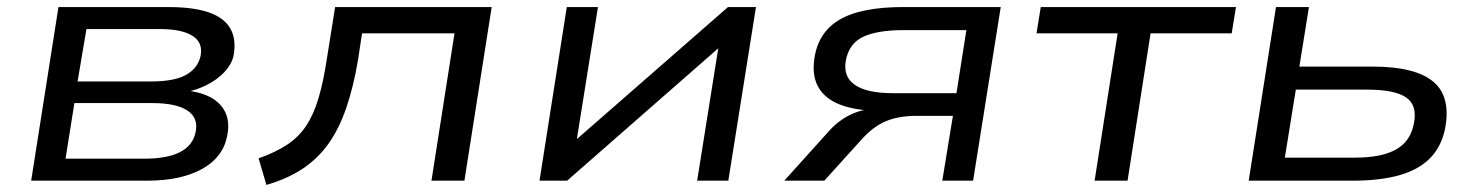

<svg xmlns="http://www.w3.org/2000/svg" viewBox="-20 -510 4171 542"><path d="M68 0 145 -490H457Q526 -490 569.5 -475Q613 -460 630.5 -429Q648 -398 639 -351Q633 -327 613 -306Q593 -285 563.5 -270Q534 -255 499 -249L502 -255Q572 -248 602.5 -213.5Q633 -179 621 -125Q609 -65 549.5 -32.5Q490 0 396 0ZM165 -62H386Q452 -62 488 -80.5Q524 -99 532 -136Q541 -177 509 -198Q477 -219 410 -219H190ZM199 -280H405Q472 -280 505 -298.5Q538 -317 546 -351Q554 -389 524 -408.5Q494 -428 430 -428H224Z M732 12 710 -63Q758 -80 790.5 -101.5Q823 -123 844 -154.5Q865 -186 879 -232.5Q893 -279 903 -346L926 -490H1368L1291 0H1198L1263 -416H1002L991 -343Q978 -265 957.5 -205.5Q937 -146 907 -104Q877 -62 834 -33.5Q791 -5 732 12Z M1503 0 1580 -490H1668L1605 -96H1584L2035 -490H2114L2036 0H1948L2011 -395H2032L1581 0Z M2194 0 2321 -141Q2348 -171 2383.5 -187.5Q2419 -204 2466 -204H2476L2460 -197Q2394 -198 2350.5 -215Q2307 -232 2288.5 -267Q2270 -302 2281 -357Q2291 -404 2322 -433.5Q2353 -463 2405 -476.5Q2457 -490 2528 -490H2805L2727 0H2640L2670 -183H2569Q2517 -183 2481 -168Q2445 -153 2412 -116L2307 0ZM2500 -247H2680L2708 -425H2531Q2459 -425 2418.5 -407Q2378 -389 2368 -341Q2359 -294 2393 -270.5Q2427 -247 2500 -247Z M3070 0 3135 -416H2906L2918 -490H3469L3457 -416H3228L3163 0Z M3505 0 3582 -490H3675L3648 -322H3855Q3975 -322 4026 -279.5Q4077 -237 4059 -145Q4048 -94 4015.5 -62Q3983 -30 3929 -15Q3875 0 3799 0ZM3607 -65H3805Q3879 -65 3920 -87.5Q3961 -110 3971 -160Q3982 -212 3950 -234.5Q3918 -257 3840 -257H3638Z"/></svg>

Font: Nunito Sans 10pt Expanded
Style: Italic
Weight: 400
Width: 7
Italic angle: -9°
Designer: Vernon Adams
Foundry: Vernon Adams
Version: Version 3.101;gftools[0.9.27]